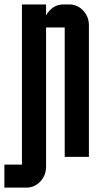

<svg xmlns="http://www.w3.org/2000/svg" viewBox="-60 -715 465 875"><path d="M40 -694.8H149.9V-644.5Q155.8 -656.7 166.5 -667.5Q192.4 -694.8 230 -694.8H254.9Q292.5 -694.8 318.4 -667.5Q345.2 -639.2 345.2 -600.1V0H234.9V-589.8H149.9V44.9Q149.9 84.5 123.5 112.3Q97.2 140.1 60.1 140.1H-40V35.2H40Z"/></svg>

Font: Horta
Style: Regular
Weight: 600
Width: 3
Version: Version 0.11